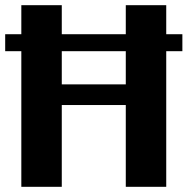

<svg xmlns="http://www.w3.org/2000/svg" viewBox="-23 -720 723 740"><path d="M-3 -522.7V-588.1H679.9V-522.7ZM461.8 0V-700H617.7V0ZM59.2 0V-700H215.1V0ZM199.6 -315.2V-394.8H477.3V-315.2Z"/></svg>

Font: Sutasoma
Style: Regular
Weight: 400
Designer: Izhar Fathurrohim, Akbar Rohmanto, Arusyal Khofiqoini
Foundry: Kiwari Kolektiv
Version: Version 1.102